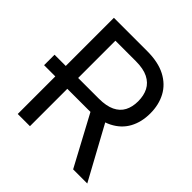

<svg xmlns="http://www.w3.org/2000/svg" viewBox="-191 -877 1027 1027"><g transform="rotate(45 322.0 -364.0)"><path d="M144.5 -284.2H9.8V-363.3H144.5ZM94.7 0V-727.5H346.2Q430.2 -727.5 485.1 -698.7Q540 -669.9 567.1 -619.4Q594.2 -568.8 594.2 -503.4Q594.2 -438 567.1 -388.2Q540 -338.4 484.9 -310.5Q429.7 -282.7 346.2 -282.7H146.5V-364.7H342.8Q399.4 -364.7 434.6 -381.6Q469.7 -398.4 486.1 -429.7Q502.4 -460.9 502.4 -503.4Q502.4 -546.9 486.1 -578.9Q469.7 -610.8 434.3 -628.7Q398.9 -646.5 341.8 -646.5H187V0ZM513.7 0 337.9 -327.6H441.9L620.6 0Z"/></g></svg>

Font: Inter 16pt
Style: Regular
Weight: 400
Version: Version 4.001;git-66647c0bb